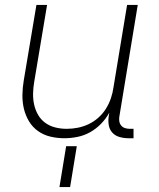

<svg xmlns="http://www.w3.org/2000/svg" viewBox="-20 -550 640 775"><path d="M240 8Q211 8 183.5 1.5Q156 -5 133.5 -21Q111 -37 97 -60.5Q83 -84 76.5 -111Q70 -138 70.5 -167.5Q71 -197 76 -226L127 -530H170L118 -219Q114 -196 113.5 -172.5Q113 -149 118 -127Q123 -105 134 -86Q145 -67 163 -54Q181 -41 203.5 -35.5Q226 -30 249 -30Q272 -30 294.5 -34.5Q317 -39 338 -49Q359 -59 377 -75Q395 -91 407.5 -111Q420 -131 427.5 -153Q435 -175 438 -197L493 -530H536L462 -81Q460 -71 461.5 -61Q463 -51 469 -43.5Q475 -36 484.5 -33Q494 -30 504 -30H519V8H498Q480 8 462.5 3Q445 -2 433.5 -14.5Q422 -27 419 -45Q416 -63 419 -81L421 -95Q408 -71 388 -50.5Q368 -30 344 -16.5Q320 -3 293 2.5Q266 8 240 8ZM220 205 247 40H290L263 205Z"/></svg>

Font: Iosevka Curly XLtEx
Style: Italic
Weight: 200
Width: 7
Italic angle: -9°
Monospace: yes
Designer: Belleve Invis
Foundry: Belleve Invis
Version: Version 11.1.0; ttfautohint (v1.8.3)